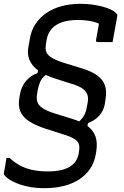

<svg xmlns="http://www.w3.org/2000/svg" viewBox="-30 -738 650 1008"><path d="M392 -718Q424 -718 454 -714Q484 -710 509.5 -703Q535 -696 553.5 -687Q572 -678 581 -667Q584 -665 585 -662.5Q586 -660 586 -657.5Q586 -655 585 -650Q579 -616 573 -583Q567 -550 561 -517Q541 -517 522 -517Q503 -517 483 -517Q478 -517 475.5 -520Q473 -523 474 -528Q477 -543 479.5 -557Q482 -571 484.5 -585Q487 -599 489.5 -613.5Q492 -628 494 -642L515 -600Q467 -633 378 -633Q342 -633 314 -626.5Q286 -620 265.5 -607Q245 -594 232.5 -575Q220 -556 215 -530L211 -505Q207 -480 214 -463.5Q221 -447 244 -433.5Q267 -420 309 -407L400 -379Q453 -363 482.5 -340.5Q512 -318 521.5 -288Q531 -258 524 -217L520 -191Q516 -168 504 -148.5Q492 -129 474 -115Q456 -101 432 -92L428 -70L355 -75Q379 -93 393 -107.5Q407 -122 414.5 -137.5Q422 -153 425 -171L429 -193Q435 -220 429.5 -238.5Q424 -257 405 -271.5Q386 -286 349 -297L258 -326Q203 -344 170 -368.5Q137 -393 124.5 -424Q112 -455 119 -491L127 -536Q134 -578 156 -611.5Q178 -645 212.5 -669Q247 -693 292.5 -705.5Q338 -718 392 -718ZM221 162Q295 162 335 138Q375 114 383 69L385 55Q389 32 383.5 17Q378 2 358 -10Q338 -22 298 -34L207 -63Q153 -81 120.5 -103Q88 -125 76.5 -154Q65 -183 71 -220L75 -244Q82 -284 107 -313.5Q132 -343 167 -354L171 -377L247 -368Q221 -354 205 -340Q189 -326 181 -308.5Q173 -291 168 -265L165 -246Q160 -220 166.5 -202Q173 -184 194 -170Q215 -156 255 -143L346 -115Q402 -98 432 -74.5Q462 -51 472 -19.5Q482 12 476 53L473 71Q466 113 444.5 146Q423 179 388 202.5Q353 226 306 238Q259 250 201 250Q167 250 135 245Q103 240 75 230.5Q47 221 26 208.5Q5 196 -8 180Q-9 178 -9.5 176Q-10 174 -10 172Q-6 150 -2.5 131Q1 112 4 91H20Q59 128 107 145Q155 162 221 162Z"/></svg>

Font: RecMonoLinear Nerd Font Mono
Style: Italic
Weight: 400
Italic angle: -10°
Monospace: yes
Version: Version 1.085; ttfautohint (v1.8.4.7-5d5b);Nerd Fonts 3.2.1